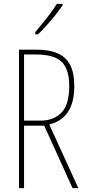

<svg xmlns="http://www.w3.org/2000/svg" viewBox="-20 -970 444 990"><path d="M169 -714Q231 -714 274 -696.5Q317 -679 340 -638Q363 -597 363 -525Q363 -360 234 -328L384 0H354L208 -322H104V0H78V-714ZM166 -689H104V-348H190Q256 -348 296.5 -389Q337 -430 337 -527Q337 -613 298 -651Q259 -689 166 -689ZM303 -943Q287 -919 264.5 -891Q242 -863 219 -837.5Q196 -812 176 -793H162V-805Q196 -845 222 -878Q248 -911 273 -950H303Z"/></svg>

Font: Noto Sans Hebrew ExtraCondensed Thin
Style: Regular
Weight: 100
Width: 2
Designer: Monotype Design Team
Foundry: Monotype Imaging Inc.
Version: Version 2.004; ttfautohint (v1.8.4.7-5d5b)